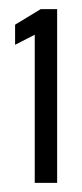

<svg xmlns="http://www.w3.org/2000/svg" viewBox="-20 -820 180 420"><path d="M56 -420V-744L13 -722V-766L69 -800H105V-420Z"/></svg>

Font: Saira UltraCondensed Medium
Style: Regular
Weight: 500
Width: 1
Designer: Hector Gatti with collaboration of the Omnibus-Type team
Foundry: Omnibus-Type
Version: Version 1.101